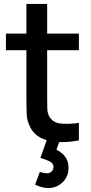

<svg xmlns="http://www.w3.org/2000/svg" viewBox="-20 -710 462 971"><path d="M225 241Q205.5 241 188.8 236Q172 231 157.5 223.5L181.5 159.5Q203 166.5 216 166.5Q232.5 166.5 241.5 156.8Q250.5 147 250.5 135.5Q250.5 115 230.5 105.8Q210.5 96.5 184.5 88.5L220.5 -13.5L287.5 -14.5L265.5 47.5Q294 61 310.2 83.5Q326.5 106 326.5 138.5Q326.5 183.5 296.2 212.2Q266 241 225 241ZM379 0Q328 10 279 8.5Q230 7 191.5 -10.5Q153 -28 133.5 -65.5Q116 -99 114.8 -133.8Q113.5 -168.5 113.5 -212.5V-690H218.5V-217.5Q218.5 -185 219.2 -161Q220 -137 229.5 -120.5Q247.5 -89.5 286.8 -85.2Q326 -81 379 -88.5ZM10 -456V-540H379V-456Z"/></svg>

Font: Manrope ExtraLight SemiBold
Style: Regular
Weight: 600
Version: Version 4.504